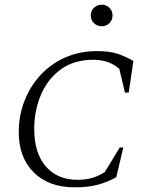

<svg xmlns="http://www.w3.org/2000/svg" viewBox="-20 -789 640 819"><path d="M298 10Q188 10 124 -53.5Q60 -117 60 -225Q60 -295 84 -357.5Q108 -420 152 -468Q196 -516 257.5 -543.5Q319 -571 393 -571Q447 -571 480.5 -560Q514 -549 549 -529L529 -394H513L489 -495Q446 -534 378 -534Q296 -534 240 -493.5Q184 -453 155 -385.5Q126 -318 126 -239Q126 -136 175.5 -79Q225 -22 311 -22Q348 -22 376 -31Q404 -40 427 -55L491 -160H506L476 -33Q442 -14 401 -2Q360 10 298 10ZM414 -677Q395 -677 381 -690Q367 -703 367 -723Q367 -743 381 -756Q395 -769 414 -769Q433 -769 446.5 -756Q460 -743 460 -723Q460 -703 446.5 -690Q433 -677 414 -677Z"/></svg>

Font: Spectral SC Light
Style: Italic
Weight: 300
Italic angle: -10°
Designer: Jean-Baptiste Levee
Foundry: Production Type
Version: Version 2.001